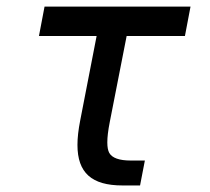

<svg xmlns="http://www.w3.org/2000/svg" viewBox="-20 -567 642 587"><path d="M354.5 0H408.2L422.9 -76.2H379.9C344.7 -76.2 322.8 -84 314 -99.6C310.1 -106.9 308.1 -117.2 308.1 -131.8C308.1 -147.5 310.5 -168 315.4 -192.9L367.2 -457H545.4L562.5 -546.9H116.2L99.1 -457H275.4L225.1 -198.2C219.7 -170.4 216.8 -146 216.8 -124C216.8 -38.6 260.3 0 354.5 0Z"/></svg>

Font: Hack
Style: Oblique
Weight: 400
Italic angle: -12°
Monospace: yes
Designer: Christopher Simpkins
Foundry: Christopher Simpkins
Version: Version 2.010